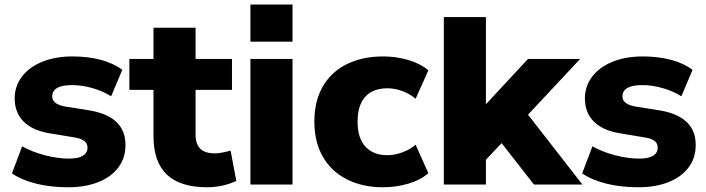

<svg xmlns="http://www.w3.org/2000/svg" viewBox="-20 -792 3030 824"><path d="M31.2 -47.9 75.2 -164.1Q116.2 -140.6 171.4 -126Q226.6 -111.3 277.3 -111.3Q315.4 -111.3 335.4 -123.5Q355.5 -135.7 355.5 -158.2Q355.5 -175.8 343.3 -186Q331.1 -196.3 305.7 -201.2L188.5 -220.7Q117.2 -233.4 80.1 -271.5Q43 -309.6 43 -370.1Q43 -420.9 73.2 -461.9Q103.5 -502.9 160.2 -526.4Q216.8 -549.8 291 -549.8Q357.4 -549.8 412.6 -535.2Q467.8 -520.5 504.9 -492.2L457 -378.9Q420.9 -401.4 376 -414.1Q331.1 -426.8 289.1 -426.8Q204.1 -426.8 204.1 -377.9Q204.1 -346.7 253.9 -335.9L369.1 -317.4Q518.6 -290 518.6 -169.9Q518.6 -114.3 487.8 -73.2Q457 -32.2 401.4 -10.3Q345.7 11.7 273.4 11.7Q197.3 11.7 134.8 -3.9Q72.3 -19.5 31.2 -47.9Z M638.7 -208V-406.2H535.2V-539.1H638.7V-672.9H819.3V-539.1H975.6V-406.2H819.3V-214.8Q819.3 -173.8 839.4 -153.8Q859.4 -133.8 903.3 -133.8Q925.8 -133.8 969.7 -145.5L994.1 -15.6Q967.8 -2.9 935.1 4.4Q902.3 11.7 870.1 11.7Q752.9 11.7 695.8 -43Q638.7 -97.7 638.7 -208Z M1054.7 -772.5H1235.4V-613.3H1054.7ZM1054.7 -539.1H1235.4V0H1054.7Z M1329.1 -270.5Q1329.1 -358.4 1365.7 -421.4Q1402.3 -484.4 1469.2 -517.1Q1536.1 -549.8 1624 -549.8Q1681.6 -549.8 1733.4 -534.2Q1785.2 -518.6 1818.4 -490.2L1763.7 -368.2Q1738.3 -389.6 1706.1 -401.4Q1673.8 -413.1 1642.6 -413.1Q1581.1 -413.1 1547.9 -377Q1514.6 -340.8 1514.6 -269.5Q1514.6 -199.2 1548.3 -162.6Q1582 -126 1642.6 -126Q1672.9 -126 1705.6 -137.7Q1738.3 -149.4 1763.7 -170.9L1818.4 -48.8Q1785.2 -19.5 1732.9 -3.9Q1680.7 11.7 1624 11.7Q1536.1 11.7 1469.2 -22Q1402.3 -55.7 1365.7 -119.1Q1329.1 -182.6 1329.1 -270.5Z M2065.4 0H1884.8V-718.8H2065.4V-344.7L2246.1 -539.1H2469.7L2246.1 -299.8L2479.5 0H2271.5L2132.8 -177.7L2065.4 -106.4Z M2478.5 -47.9 2522.5 -164.1Q2563.5 -140.6 2618.7 -126Q2673.8 -111.3 2724.6 -111.3Q2762.7 -111.3 2782.7 -123.5Q2802.7 -135.7 2802.7 -158.2Q2802.7 -175.8 2790.5 -186Q2778.3 -196.3 2752.9 -201.2L2635.7 -220.7Q2564.5 -233.4 2527.3 -271.5Q2490.2 -309.6 2490.2 -370.1Q2490.2 -420.9 2520.5 -461.9Q2550.8 -502.9 2607.4 -526.4Q2664.1 -549.8 2738.3 -549.8Q2804.7 -549.8 2859.9 -535.2Q2915 -520.5 2952.1 -492.2L2904.3 -378.9Q2868.2 -401.4 2823.2 -414.1Q2778.3 -426.8 2736.3 -426.8Q2651.4 -426.8 2651.4 -377.9Q2651.4 -346.7 2701.2 -335.9L2816.4 -317.4Q2965.8 -290 2965.8 -169.9Q2965.8 -114.3 2935.1 -73.2Q2904.3 -32.2 2848.6 -10.3Q2793 11.7 2720.7 11.7Q2644.5 11.7 2582 -3.9Q2519.5 -19.5 2478.5 -47.9Z"/></svg>

Font: Min Sans Black
Style: Regular
Weight: 900
Designer: Jinseong-Kim, NotoSansCJK, Nunito
Foundry: Jinseong-Kim
Version: Version 1.000